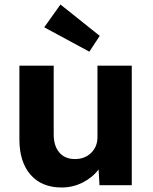

<svg xmlns="http://www.w3.org/2000/svg" viewBox="-20 -821 676 851"><path d="M253 10Q165 10 115.5 -46.5Q66 -103 66 -203V-530H218V-226Q218 -174 243 -145Q268 -116 312 -116Q356 -116 384 -143.5Q412 -171 412 -213V-530H564V0H421L417 -70Q390 -34 346.5 -12Q303 10 253 10ZM376 -592 176 -700 248 -801 422 -662Z"/></svg>

Font: Readex Pro bold
Style: Bold
Weight: 700
Designer: Bonnie Shaver-Troup, Thomas Jockin
Foundry: Lexend
Version: Version 1.200; ttfautohint (v1.8.3)